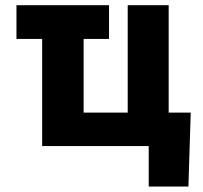

<svg xmlns="http://www.w3.org/2000/svg" viewBox="-20 -550 764 723"><path d="M390.6 -403.3H294.9V-126H460.9V-530.3H615.2V-126H698.2L689.5 152.3H540V0H138.7V-403.3H42V-530.3H390.6Z"/></svg>

Font: Pretendard JP ExtraBold
Style: Regular
Weight: 800
Designer: Base glyphs from Inter by Rasmus Andersson; Hangeul glyphs from Noto Sans CJK(Source Han Sans) by Jang Soo-young and Kan
Foundry: Kil Hyung-jin
Version: Version 1.309